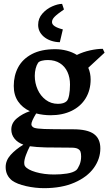

<svg xmlns="http://www.w3.org/2000/svg" viewBox="-20 -731 562 995"><path d="M177.7 -602.1Q177.7 -635.7 199.5 -660.4Q221.2 -685.1 250.7 -698Q280.3 -710.9 301.8 -710.9L311.5 -682.1Q275.4 -657.2 262.2 -643.3Q249 -629.4 249.5 -616.2Q249.5 -592.8 305.7 -578.6L290 -512.2Q265.6 -512.7 243.7 -520.3Q221.7 -527.8 205.1 -542.5Q177.7 -567.4 177.7 -602.1ZM500 38.1Q500 92.3 466.1 139.4Q432.1 186.5 366 215.3Q299.8 244.1 208.5 244.1Q162.6 244.1 115.5 233.6Q68.4 223.1 42.5 204.6Q9.3 178.2 9.3 134.8Q9.3 100.6 34.9 72Q60.5 43.5 101.1 18.6Q71.8 8.3 55.2 -12.5Q38.6 -33.2 38.6 -59.6Q38.6 -93.8 67.6 -117.9Q96.7 -142.1 134.8 -154.8Q95.7 -172.9 73.5 -205.6Q51.3 -238.3 51.3 -285.6Q51.3 -339.4 74.2 -382.3Q97.2 -425.3 145.3 -450.7Q193.4 -476.1 266.1 -476.1Q296.9 -476.1 325.9 -468.5Q355 -460.9 378.4 -446.3Q410.2 -461.9 446.8 -470Q483.4 -478 512.7 -478L522 -458L437.5 -379.9Q449.7 -351.6 449.7 -319.3Q449.7 -264.2 424.1 -221.9Q398.4 -179.7 351.3 -156.7Q304.2 -133.8 242.2 -133.8Q204.6 -133.8 167.5 -143.1Q142.6 -102.5 142.6 -86.9Q142.6 -81.1 146.7 -76.2Q150.9 -71.3 157.2 -68.8Q170.9 -64 209.5 -62.5Q248 -61 358.9 -61Q433.1 -61 466.6 -36.6Q500 -12.2 500 38.1ZM160.2 -337.9Q160.2 -300.8 175 -267.3Q189.9 -233.9 217.3 -213.4Q244.6 -192.9 280.3 -192.9Q311.5 -192.9 325.7 -207Q334 -215.3 338.4 -238.8Q342.8 -262.2 342.8 -293Q342.8 -329.1 329.8 -357.7Q316.9 -386.2 291 -403.1Q265.1 -419.9 227.5 -419.9Q211.4 -419.9 196.8 -416.3Q182.1 -412.6 177.2 -405.3Q169.4 -393.6 164.8 -375.7Q160.2 -357.9 160.2 -337.9ZM400.4 80.1Q400.4 64.5 397.2 55.2Q394 45.9 383.1 40Q372.1 34.2 349.6 34.2Q265.1 34.2 216.3 33Q167.5 31.7 134.8 26.9Q123.5 48.3 114.5 72.5Q105.5 96.7 105.5 113.3Q105.5 124.5 109.9 130.4Q122.6 148.4 165.3 160.9Q208 173.3 260.7 173.3Q294.9 173.3 326.7 168.5Q358.4 163.6 374.5 151.4Q383.3 144 391.8 124Q400.4 104 400.4 80.1Z"/></svg>

Font: Vesper Libre Medium
Style: Regular
Weight: 500
Designer: Robert Keller & Kimya Gandhi
Foundry: Mota Italic
Version: Version 1.058